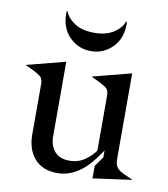

<svg xmlns="http://www.w3.org/2000/svg" viewBox="-80 -768 742 846"><g transform="rotate(10 290.5 -345.0)"><path d="M187 -480V-146Q187 -106 209 -79.5Q231 -53 277 -53Q314 -53 343.5 -73Q373 -93 390 -118V-364Q390 -384 381.5 -394Q373 -404 344 -418L308 -435L482 -480V-98Q482 -72 492.5 -58.5Q503 -45 527 -35L565 -18L390 6V-50L421 -93V-124L402 -97Q389 -79 372.5 -60Q356 -41 335 -25.5Q314 -10 288.5 0Q263 10 233 10Q167 10 131 -30.5Q95 -71 95 -139V-364Q95 -384 86.5 -394Q78 -404 49 -418L13 -435ZM154 -700Q165 -670 198.5 -648.5Q232 -627 285 -627Q338 -627 371.5 -648.5Q405 -670 416 -700H420Q423 -628 382.5 -586.5Q342 -545 285 -545Q228 -545 187.5 -586.5Q147 -628 150 -700Z"/></g></svg>

Font: Redaction
Style: Regular
Weight: 400
Designer: Jeremy Mickel / Forest Young
Foundry: MCKL
Version: Version 2.001; Redaction